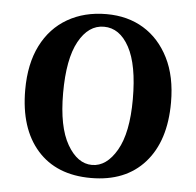

<svg xmlns="http://www.w3.org/2000/svg" viewBox="-44 -572 645 631"><g transform="rotate(5 278.5 -256.5)"><path d="M278 14Q164 14 101 -57.5Q38 -129 38 -256Q38 -342 68.5 -402.5Q99 -463 154.5 -495Q210 -527 283 -527Q353 -527 405.5 -495Q458 -463 488.5 -402.5Q519 -342 519 -256Q519 -129 455.5 -57.5Q392 14 278 14ZM278 -29Q326 -29 359.5 -87Q393 -145 393 -256Q393 -369 361.5 -427Q330 -485 278 -485Q227 -485 195 -427Q163 -369 163 -256Q163 -145 196.5 -87Q230 -29 278 -29Z"/></g></svg>

Font: Arima SemiBold
Style: Regular
Weight: 600
Designer: Joana Correia and Natanael Gama
Foundry: NDISCOVER
Version: Version 1.101;gftools[0.9.23]